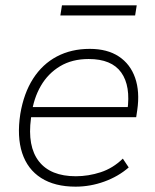

<svg xmlns="http://www.w3.org/2000/svg" viewBox="-20 -691 581 719"><path d="M263 8Q185 8 134 -24.5Q83 -57 63 -118Q43 -179 56 -264Q69 -342 104 -396.5Q139 -451 193 -479.5Q247 -508 316 -508Q382 -508 425 -479.5Q468 -451 486 -399.5Q504 -348 494 -279L490 -252H81L87 -290H474L457 -277Q470 -369 434 -419.5Q398 -470 312 -470Q250 -470 205 -443Q160 -416 133 -369.5Q106 -323 98 -263L96 -248Q82 -143 125.5 -87Q169 -31 264 -31Q311 -31 357 -46Q403 -61 440 -97L462 -64Q423 -30 370.5 -11Q318 8 263 8ZM206 -633 212 -671H492L486 -633Z"/></svg>

Font: Mulish ExtraLight ExtraLight
Style: Italic
Weight: 250
Italic angle: -9°
Version: Version 3.603